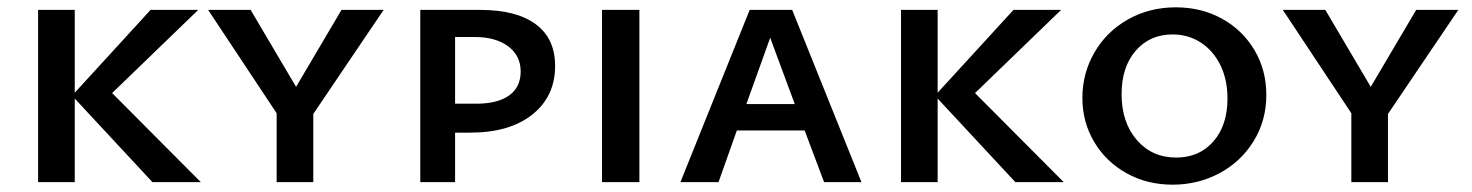

<svg xmlns="http://www.w3.org/2000/svg" viewBox="-20 -497 4016 524"><path d="M396 0 184 -228V0H84V-470H184V-244L391 -470H521L286 -243L528 0Z M835 -186V0H735V-188L548 -470H664L788 -260L912 -470H1027Z M1495 -317Q1495 -234 1433 -184.5Q1371 -135 1263 -135H1222V0H1127V-470H1291Q1389 -470 1442 -431Q1495 -392 1495 -317ZM1401 -302Q1401 -345 1367 -370.5Q1333 -396 1275 -396H1222V-214H1280Q1338 -214 1369.5 -236.5Q1401 -259 1401 -302Z M1623 -470H1725V0H1623Z M2176 -141H1991L1941 0H1837L2026 -470H2142L2331 0H2229ZM2149 -213 2082 -394 2017 -213Z M2751 0 2539 -228V0H2439V-470H2539V-244L2746 -470H2876L2641 -243L2883 0Z M2934 -230Q2934 -297 2967 -354Q3000 -411 3058.5 -444Q3117 -477 3189 -477Q3259 -477 3315 -446Q3371 -415 3403.5 -360.5Q3436 -306 3436 -238Q3436 -168 3401.5 -112Q3367 -56 3308.5 -24.5Q3250 7 3180 7Q3110 7 3054 -24.5Q2998 -56 2966 -110Q2934 -164 2934 -230ZM3330 -228Q3330 -280 3310.5 -319.5Q3291 -359 3257 -381Q3223 -403 3180 -403Q3118 -403 3079.5 -358.5Q3041 -314 3041 -240Q3041 -163 3082.5 -115Q3124 -67 3190 -67Q3253 -67 3291.5 -111Q3330 -155 3330 -228Z M3768 -186V0H3668V-188L3481 -470H3597L3721 -260L3845 -470H3960Z"/></svg>

Font: Ysabeau SC Semibold
Style: Regular
Weight: 600
Designer: Christian Thalmann (Catharsis Fonts)
Version: Version 0.003